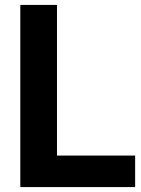

<svg xmlns="http://www.w3.org/2000/svg" viewBox="-20 -760 572 780"><path d="M62.5 0V-740H211.5V-128H529V0Z"/></svg>

Font: Encode Sans Semi Condensed
Style: Bold
Weight: 700
Width: 4
Designer: Multiple Designers
Foundry: Impallari Type
Version: Version 3.000; ttfautohint (v1.8.3) -l 8 -r 50 -G 200 -x 14 